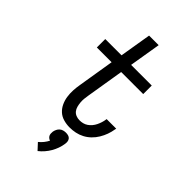

<svg xmlns="http://www.w3.org/2000/svg" viewBox="-288 -831 1177 1177"><g transform="rotate(45 300.0 -243.0)"><path d="M322 8Q295 8 269 0.5Q243 -7 224.5 -24Q206 -41 195 -64.5Q184 -88 180 -114.5Q176 -141 177.5 -168.5Q179 -196 184 -224L222 -457H94V-530H235L269 -735H352L318 -530H497V-456H306L266 -212Q263 -195 261.5 -179Q260 -163 261.5 -147Q263 -131 267 -116Q271 -101 280 -89.5Q289 -78 303.5 -72Q318 -66 335 -66Q349 -66 363 -69.5Q377 -73 389.5 -81.5Q402 -90 412 -102Q422 -114 428.5 -127.5Q435 -141 439.5 -155Q444 -169 446 -183Q446 -185 446.5 -186.5Q447 -188 447 -189H530Q529 -187 529 -184.5Q529 -182 528 -180Q524 -155 515.5 -131.5Q507 -108 493.5 -85.5Q480 -63 461 -44.5Q442 -26 419 -14Q396 -2 371.5 3Q347 8 322 8ZM286 249 248 208Q263 196 275 181Q287 166 295 150Q288 148 281.5 143Q275 138 271.5 131Q268 124 267.5 115.5Q267 107 268 99Q270 88 275 77.5Q280 67 288.5 59.5Q297 52 308 49Q319 46 330 46Q341 46 351 49Q361 52 367 59.5Q373 67 374.5 77.5Q376 88 374 99Q371 120 363.5 141Q356 162 345 181Q334 200 319 217.5Q304 235 286 249Z"/></g></svg>

Font: Iosevka Slab Extended Oblique
Style: Regular
Weight: 400
Width: 7
Italic angle: -9°
Monospace: yes
Designer: Belleve Invis
Foundry: Belleve Invis
Version: Version 11.1.0; ttfautohint (v1.8.3)